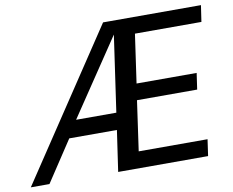

<svg xmlns="http://www.w3.org/2000/svg" viewBox="-115 -825 1124 926"><g transform="rotate(-10 447.5 -361.5)"><path d="M-36.5 0 444.8 -723H924.2L912.3 -642.8H586.8L552.7 -404.6H847L835.5 -325H540.8L506.1 -80.6H843.2L831.7 0H391.3L420.5 -200.4H187.1L54.8 0ZM235.2 -283H432.2L485.9 -656.1Z"/></g></svg>

Font: Public Sans Thin
Style: Italic
Weight: 100
Italic angle: -8°
Designer: The Public Sans project authors (U.S. Web Design System). Libre Franklin designed by Pablo Impallari and Rodrigo Fuenzal
Version: Version 2.000